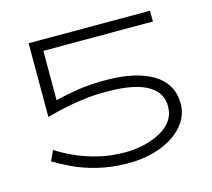

<svg xmlns="http://www.w3.org/2000/svg" viewBox="-94 -732 949 860"><g transform="rotate(-15 381.0 -302.5)"><path d="M115 -620H670V-570H115ZM695 -183Q695 -139 672 -102.5Q649 -66 608.5 -39.5Q568 -13 514 1Q460 15 399 15Q320 14 256.5 -2Q193 -18 145.5 -41Q98 -64 67 -83L89 -130Q121 -109 167 -87.5Q213 -66 272 -51Q331 -36 401 -36Q446 -36 488 -46Q530 -56 564 -74.5Q598 -93 617.5 -120.5Q637 -148 637 -183Q639 -249 578.5 -284Q518 -319 399 -320Q342 -321 293 -315.5Q244 -310 198.5 -300.5Q153 -291 107 -278V-327Q177 -347 252 -360Q327 -373 412 -371Q474 -370 526 -358Q578 -346 616 -323Q654 -300 674.5 -265Q695 -230 695 -183ZM107 -620H162V-313L107 -289Z"/></g></svg>

Font: BioRhyme SemiExpanded Light
Style: Regular
Weight: 300
Width: 6
Designer: Aoife Mooney
Foundry: Aoife Mooney Type
Version: Version 1.600;gftools[0.9.33]